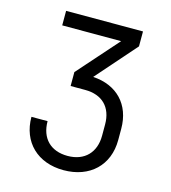

<svg xmlns="http://www.w3.org/2000/svg" viewBox="-110 -820 820 919"><g transform="rotate(15 300.0 -360.0)"><path d="M485 -656V-730H104V-658H396L218 -457V-388H290C375 -388 425 -338 425 -253V-197C425 -115 375 -61 290 -61C206 -61 155 -112 155 -197H75C75 -72 160 10 289 10C419 10 505 -72 505 -197V-253C505 -373 430 -451 311 -458Z"/></g></svg>

Font: Tekne LDO Light
Style: Regular
Weight: 300
Monospace: yes
Designer: Alessio Laiso, Mario Rullo, Paolo Rosset
Foundry: Alessio Laiso
Version: Version 1.000;hotconv 1.0.109;makeotfexe 2.5.65596